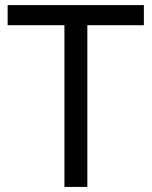

<svg xmlns="http://www.w3.org/2000/svg" viewBox="-20 -734 596 754"><path d="M323 0H233V-635H10V-714H545V-635H323Z"/></svg>

Font: Noto Sans Sinhala
Style: Regular
Weight: 400
Designer: Jelle Bosma - Monotype Design Team
Foundry: Monotype Imaging Inc.
Version: Version 2.006